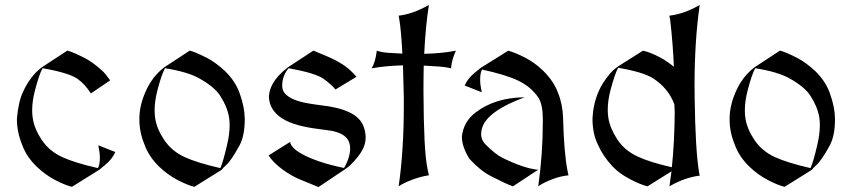

<svg xmlns="http://www.w3.org/2000/svg" viewBox="-20 -758 3465 781"><path d="M272.5 2Q243.2 -5.4 203.1 -26.4Q163.6 -47.4 129.9 -79.6Q86.9 -121.1 69.8 -169.9Q48.8 -220.7 48.8 -274.4Q54.2 -341.8 72.8 -382.3Q91.3 -424.8 121.1 -458Q133.8 -472.2 150.4 -484.4L253.9 -552.2Q277.8 -545.9 323.7 -522.5Q357.9 -504.9 396.5 -469.7Q408.2 -459 428.2 -431.2L349.6 -377.9Q325.7 -416 294.9 -437.5Q259.8 -461.9 153.3 -480.5L152.8 -480Q138.7 -453.6 122.6 -391.6Q110.8 -347.2 110.8 -308.6Q110.8 -293 113.3 -276.9Q119.6 -234.4 149.4 -189.5Q180.2 -143.1 233.9 -118.7Q284.2 -95.7 377.9 -74.2L378.4 -74.7Q386.2 -86.9 386.2 -117.2Q386.2 -136.2 379.9 -167L449.2 -139.6Q436 -109.9 406.2 -85.9Q383.8 -67.9 383.8 -67.4Z M651.4 -480.5 650.9 -480Q636.7 -453.6 620.6 -391.6Q608.9 -347.2 608.9 -308.6Q608.9 -293.5 611.3 -276.9Q617.7 -233.9 647.5 -189.5Q678.2 -143.1 731.9 -118.7Q782.2 -95.7 876 -74.2L876.5 -74.7Q888.2 -101.1 904.3 -171.4Q914.1 -213.9 914.1 -248.5Q914.1 -267.1 911.6 -281.2Q904.3 -324.2 875.5 -368.7Q852.1 -404.8 791 -439Q743.2 -465.8 651.4 -480.5ZM770.5 2Q741.2 -5.4 701.2 -26.4Q661.6 -47.4 627.9 -79.6Q585 -121.1 567.9 -169.9Q546.9 -219.7 546.9 -272.5Q546.9 -273.9 546.9 -274.4Q546.9 -326.7 570.8 -382.3Q589.8 -426.8 619.1 -458Q632.8 -472.7 648.4 -484.4L752 -552.2Q775.9 -545.9 821.8 -522.5Q856 -504.9 894.5 -469.7Q938 -427.7 955.6 -376.5Q975.1 -321.8 975.6 -274.9V-272.9Q975.6 -205.6 954.1 -166Q920.9 -105 898.4 -85Q886.2 -74.2 881.8 -67.4Z M1275.4 2.9Q1236.8 -13.2 1204.1 -26.4Q1184.1 -34.2 1164.3 -45.7Q1144.5 -57.1 1127 -70.3Q1109.4 -83.5 1095.2 -97.7Q1081.1 -111.8 1072.8 -126L1160.2 -180.7Q1161.1 -170.4 1172.9 -157.5Q1184.6 -144.5 1210.4 -130.4Q1236.3 -116.2 1277.6 -101.8Q1318.8 -87.4 1379.4 -74.7Q1404.3 -117.2 1404.3 -154.8Q1404.3 -205.6 1345.7 -221.7L1333.5 -225.1Q1322.3 -227.1 1307.4 -229Q1292.5 -231 1274.4 -233.4Q1227.5 -239.3 1190.9 -249.5Q1154.3 -259.8 1128.9 -275.6Q1103.5 -291.5 1089.4 -313.2Q1075.2 -335 1073.7 -363.8Q1074.7 -378.9 1078.4 -391.6Q1082 -404.3 1090.6 -419.4Q1099.1 -434.6 1113.8 -450.7Q1128.4 -466.8 1151.4 -484.4L1254.9 -552.2Q1291 -537.6 1317.4 -525.9Q1343.8 -514.2 1363.8 -502.2Q1383.8 -490.2 1399.4 -476.8Q1415 -463.4 1430.2 -445.8L1344.7 -394Q1327.6 -414.6 1295.9 -437.5Q1262.7 -460.9 1154.3 -480.5L1153.8 -480Q1142.6 -467.8 1135.3 -449.5Q1127.9 -431.2 1127.9 -409.2Q1127.9 -388.2 1142.1 -374.5Q1156.2 -360.8 1178.7 -352.1Q1201.2 -343.3 1228.8 -338.4Q1256.3 -333.5 1282.7 -330.1Q1430.2 -314.5 1457.5 -247.1Q1467.3 -224.1 1467.3 -198.7Q1467.3 -187.5 1464.8 -176Q1462.4 -164.6 1455.6 -150.9Q1448.7 -137.2 1436.3 -121.1Q1423.8 -105 1403.8 -85Q1398.9 -80.1 1381.8 -68.4Z M1601.6 0Q1612.3 -73.7 1617.4 -155.3Q1622.6 -236.8 1622.6 -328.1Q1622.6 -343.8 1622.6 -356.9Q1622.6 -370.1 1622.1 -380.9L1619.1 -492.2Q1584 -491.2 1552.5 -488.3Q1521 -485.4 1491.7 -480Q1498.5 -490.7 1504.2 -509Q1509.8 -527.3 1512.7 -551.8L1520.5 -549.3Q1534.7 -544.9 1558.6 -543.2Q1582.5 -541.5 1616.7 -540Q1614.3 -585.4 1611.3 -619.6Q1608.4 -653.8 1604.5 -677.7L1601.6 -694.3Q1631.3 -697.8 1660.9 -708.3Q1690.4 -718.8 1724.6 -737.8Q1710.9 -650.9 1705.6 -539.1Q1742.7 -540 1774.7 -543.2Q1806.6 -546.4 1834.5 -551.8Q1818.4 -518.6 1814.5 -480L1806.6 -481.9Q1790 -485.8 1764.2 -487.5Q1738.3 -489.3 1703.6 -491.2Q1703.1 -469.2 1702.9 -447.3Q1702.6 -425.3 1702.6 -401.9V-384.8Q1703.1 -267.1 1707 -187Q1710.9 -106.9 1720.7 -62.5L1724.6 -44.9Q1707 -42.5 1688.5 -37.4Q1669.9 -32.2 1653.1 -25.6Q1636.2 -19 1622.6 -12.2Q1608.9 -5.4 1601.6 0Z M1870.1 -410.2Q1882.8 -439.5 1913.1 -463.9L1936 -482.4L2047.4 -551.8Q2075.2 -544.4 2116.2 -523.4Q2155.3 -503.4 2189.5 -470.2Q2232.4 -428.2 2250 -379.9Q2269 -333 2270.5 -277.3Q2273.9 -138.7 2288.6 -62.5L2292.5 -44.9Q2259.3 -41 2232.9 -31.2Q2190.4 -15.6 2169.4 0Q2188 -131.8 2188 -262.2Q2188 -268.6 2188 -275.4Q2188 -331.1 2170.4 -360.4Q2139.6 -405.8 2085.4 -431.2Q2036.6 -454.1 1940.9 -475.1Q1933.1 -462.9 1933.1 -432.6Q1933.1 -413.6 1939.5 -382.8ZM2066.4 0Q2038.6 -9.8 1978 -41Q1932.6 -64.5 1890.1 -111.3Q1858.9 -160.2 1858.9 -201.7Q1858.9 -202.6 1858.9 -204.1Q1866.2 -263.2 1913.6 -299.8Q1993.7 -361.3 2114.3 -362.3Q1965.3 -307.6 1941.9 -240.2Q1937 -226.1 1937 -212.9Q1937 -190.4 1952.6 -172.9Q1994.6 -130.4 2023.4 -116.2Q2111.8 -72.8 2168.9 -67.4Z M2723.1 -333.5Q2698.7 -399.4 2636.2 -439.5Q2596.7 -464.8 2494.6 -482.4L2494.1 -481.9Q2480.5 -456.1 2463.9 -393.6Q2452.1 -349.6 2452.1 -310.5Q2452.1 -294.9 2454.6 -278.8Q2460.9 -237.3 2490.7 -191.4Q2520 -146 2575.2 -120.6Q2623.5 -98.1 2712.9 -77.6Q2723.6 -178.2 2724.6 -303.7Q2724.1 -318.8 2723.1 -333.5ZM2826.2 -737.8Q2805.2 -591.3 2805.2 -409.7Q2805.2 -391.6 2805.7 -356.9Q2808.6 -149.4 2823.2 -60.1L2826.2 -43.5Q2767.1 -36.6 2706.5 -2L2703.1 0Q2707.5 -29.3 2711.4 -61L2613.8 0Q2585 -7.3 2544.4 -28.3Q2498.5 -52.2 2471.2 -81.5Q2432.1 -123.5 2411.1 -171.9Q2390.1 -215.8 2390.1 -274.4Q2390.1 -276.4 2390.1 -276.4Q2392.6 -333 2414.1 -384.3Q2429.2 -420.4 2462.4 -460Q2472.7 -472.2 2491.7 -486.3L2595.2 -551.8Q2623.5 -546.4 2665 -524.4Q2691.9 -510.3 2721.2 -486.3Q2717.3 -579.1 2706.1 -677.7L2704.1 -687L2703.1 -692.9V-694.3Q2761.7 -701.2 2822.8 -735.8Z M3052.2 -480.5 3051.8 -480Q3037.6 -453.6 3021.5 -391.6Q3009.8 -347.2 3009.8 -308.6Q3009.8 -293.5 3012.2 -276.9Q3018.6 -233.9 3048.3 -189.5Q3079.1 -143.1 3132.8 -118.7Q3183.1 -95.7 3276.9 -74.2L3277.3 -74.7Q3289.1 -101.1 3305.2 -171.4Q3314.9 -213.9 3314.9 -248.5Q3314.9 -267.1 3312.5 -281.2Q3305.2 -324.2 3276.4 -368.7Q3252.9 -404.8 3191.9 -439Q3144 -465.8 3052.2 -480.5ZM3171.4 2Q3142.1 -5.4 3102.1 -26.4Q3062.5 -47.4 3028.8 -79.6Q2985.8 -121.1 2968.8 -169.9Q2947.8 -219.7 2947.8 -272.5Q2947.8 -273.9 2947.8 -274.4Q2947.8 -326.7 2971.7 -382.3Q2990.7 -426.8 3020 -458Q3033.7 -472.7 3049.3 -484.4L3152.8 -552.2Q3176.8 -545.9 3222.7 -522.5Q3256.8 -504.9 3295.4 -469.7Q3338.9 -427.7 3356.4 -376.5Q3376 -321.8 3376.5 -274.9V-272.9Q3376.5 -205.6 3355 -166Q3321.8 -105 3299.3 -85Q3287.1 -74.2 3282.7 -67.4Z"/></svg>

Font: MedievalSharp
Style: Regular
Weight: 500
Version: Version 1.0